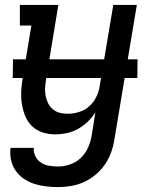

<svg xmlns="http://www.w3.org/2000/svg" viewBox="-20 -540 640 783"><path d="M217 223Q192 223 167 220Q142 217 119 209.5Q96 202 76.5 188.5Q57 175 43.5 155.5Q30 136 25 112Q20 88 23 63H118Q116 81 124.5 97.5Q133 114 147.5 123.5Q162 133 180 136Q198 139 217 139Q241 139 266 130.5Q291 122 310 103.5Q329 85 339.5 61Q350 37 354 12L369 -82Q356 -61 337.5 -43.5Q319 -26 297.5 -14Q276 -2 252 3Q228 8 205 8Q178 8 152.5 -0.5Q127 -9 109 -27Q91 -45 81.5 -70Q72 -95 68.5 -121.5Q65 -148 67 -175.5Q69 -203 74 -231L108 -436H61V-520H218L168 -217Q165 -200 164 -183Q163 -166 166 -150Q169 -134 176 -119.5Q183 -105 195.5 -94.5Q208 -84 223.5 -80Q239 -76 256 -76Q279 -76 303 -83.5Q327 -91 345 -107.5Q363 -124 373.5 -146.5Q384 -169 387 -192L442 -520H538L447 26Q443 53 434 79Q425 105 409.5 128.5Q394 152 371.5 171Q349 190 323 202Q297 214 270 218.5Q243 223 217 223ZM32 -222 33 -298H541L540 -222Z"/></svg>

Font: Iosevka Etoile Medium
Style: Italic
Weight: 500
Italic angle: -9°
Designer: Belleve Invis
Foundry: Belleve Invis
Version: Version 22.1.2; ttfautohint (v1.8.4)